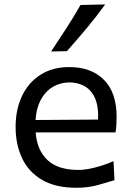

<svg xmlns="http://www.w3.org/2000/svg" viewBox="-20 -846 599 877"><path d="M329.1 11.7Q233.9 11.7 172.4 -24.2Q110.8 -60.1 81.1 -122.8Q51.3 -185.5 51.3 -266.1Q51.3 -345.7 80.6 -407.5Q109.9 -469.2 164.8 -504.4Q219.7 -539.6 296.4 -539.6Q397 -539.6 454.8 -481.4Q512.7 -423.3 512.7 -312Q512.7 -272.5 507.8 -241.2H143.1Q148.4 -161.6 196 -115.7Q243.7 -69.8 338.9 -69.8Q370.6 -69.8 413.8 -80.8Q457 -91.8 498.5 -109.9L502.9 -22.9Q471.7 -13.2 427 -0.7Q382.3 11.7 329.1 11.7ZM427.7 -299.8Q432.1 -381.3 398.2 -424.6Q364.3 -467.8 297.9 -469.7Q228.5 -467.8 187.7 -421.1Q147 -374.5 142.6 -297.9ZM213.4 -610.8Q249.5 -664.6 283.4 -717.3Q317.4 -770 347.7 -823.2L460.4 -825.7Q420.9 -771 376.5 -717.8Q332 -664.6 285.6 -612.3Z"/></svg>

Font: Pinar-FD Medium
Style: Regular
Weight: 500
Designer: Amin Abedi
Version: Version 3.000